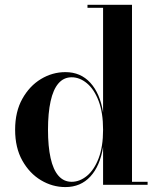

<svg xmlns="http://www.w3.org/2000/svg" viewBox="-20 -770 662 800"><path d="M252.5 9.5Q198.5 9.5 150.8 -19Q103 -47.5 73 -101Q43 -154.5 43 -229.5Q43 -304.5 73 -358.2Q103 -412 150.8 -440.8Q198.5 -469.5 252.5 -469.5Q316 -469.5 356.5 -425Q397 -380.5 409.5 -301.5V-737.5H344.5V-750H530V-12.5H595V0H409.5V-157.5Q397 -78.5 356.5 -34.5Q316 9.5 252.5 9.5ZM278.5 -12.5Q312 -12.5 342 -37Q372 -61.5 390.8 -110Q409.5 -158.5 409.5 -229.5Q409.5 -301 390.8 -349.8Q372 -398.5 342 -423.2Q312 -448 278.5 -448Q245.5 -448 223.5 -422.5Q201.5 -397 190.8 -348Q180 -299 180 -229.5Q180 -160 190.8 -111.5Q201.5 -63 223.5 -37.8Q245.5 -12.5 278.5 -12.5Z"/></svg>

Font: Bodoni Moda 18pt SemiBold
Style: Regular
Weight: 600
Designer: Owen Earl
Foundry: indestructible type
Version: Version 2.005